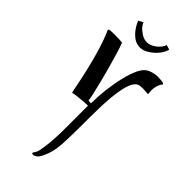

<svg xmlns="http://www.w3.org/2000/svg" viewBox="-332 -688 1211 1211"><g transform="rotate(45 273.0 -83.0)"><path d="M157 -624Q165 -602 185 -584Q205 -566 227 -556Q242 -549 258 -549Q278 -549 294.5 -556.5Q311 -564 322 -573Q335 -583 346.5 -597Q358 -611 362 -626L394 -616Q383 -579 355.5 -550Q328 -521 294 -504Q273 -495 252 -495Q229 -495 207 -506Q179 -523 158.5 -549.5Q138 -576 126 -607ZM32 -431Q32 -437 43 -438.5Q54 -440 66 -440H92Q108 -440 123.5 -439.5Q139 -439 152 -437Q162 -411 175.5 -367Q189 -323 203 -272Q217 -221 229.5 -172Q242 -123 250.5 -84.5Q259 -46 261 -29Q267 -29 272.5 -28.5Q278 -28 284 -28Q284 -87 291.5 -151.5Q299 -216 313 -274.5Q327 -333 346 -373Q364 -411 389.5 -426Q415 -441 455 -445H466Q483 -445 501.5 -442.5Q520 -440 520 -433Q520 -433 518 -429Q508 -418 501.5 -398Q495 -378 495 -356Q495 -344 498 -329Q498 -323 492 -323Q484 -323 473 -324.5Q462 -326 451 -326Q438 -326 425 -324.5Q412 -323 403 -316Q384 -302 372 -268Q360 -234 353.5 -188.5Q347 -143 344.5 -94.5Q342 -46 342 -4Q341 20 341 38.5Q341 57 341 74V103Q341 130 340.5 170Q340 210 338.5 248.5Q337 287 334 312Q330 340 324.5 360.5Q319 381 309 404Q302 421 292.5 435.5Q283 450 266 458Q260 460 254 460Q244 460 244 454Q244 449 250 442Q260 428 263.5 412Q267 396 270 375Q275 346 278 298.5Q281 251 281 211V-4H277Q264 -4 248.5 -3Q233 -2 218 0Q201 1 185 3Q169 5 152 9Q145 -25 134.5 -76.5Q124 -128 109.5 -188Q95 -248 77 -307Q67 -339 56.5 -368.5Q46 -398 34 -424Q32 -426 32 -431Z"/></g></svg>

Font: Ponomar
Style: Regular
Weight: 400
Version: Version 1.301; ttfautohint (v1.8.4.7-5d5b)